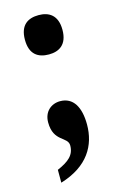

<svg xmlns="http://www.w3.org/2000/svg" viewBox="-103 -536 463 736"><g transform="rotate(-15 128.0 -167.5)"><path d="M128 -333C168 -333 202 -352 202 -411C202 -470 168 -489 128 -489C86 -489 53 -470 53 -411C53 -352 86 -333 128 -333ZM46 154C158 120 199 46 199 -36C199 -105 174 -149 122 -149C87 -149 57 -125 57 -82C57 -4 116 -11 116 25C116 63 92 83 46 103Z"/></g></svg>

Font: Noto Serif Devanagari ExtraCondensed ExtraBold
Style: Regular
Weight: 800
Width: 2
Designer: Universal Thirst, Indian Type Foundry and the Monotype Design Team
Foundry: Monotype Imaging Inc.
Version: Version 2.004